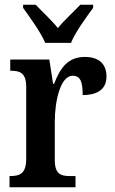

<svg xmlns="http://www.w3.org/2000/svg" viewBox="-20 -786 481 806"><path d="M170 -606H278C296 -651 343 -715 371 -753V-766H317C291 -738 249 -701 223 -668C197 -701 156 -738 130 -766H77V-753C104 -715 151 -651 170 -606ZM20 0H297V-47H272C236 -47 210 -55 210 -114V-275C210 -360 233 -468 285 -468C318 -468 327 -442 327 -387C393 -387 427 -414 427 -465C427 -514 399 -547 336 -547C266 -547 233 -502 207 -434H203L187 -536H23V-489H26C64 -489 90 -480 90 -421V-119C90 -56 62 -47 23 -47H20Z"/></svg>

Font: Noto Serif Ethiopic Condensed SemiBold
Style: Regular
Weight: 600
Width: 3
Designer: Monotype Design Team
Foundry: Monotype Imaging Inc.
Version: Version 2.102